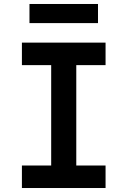

<svg xmlns="http://www.w3.org/2000/svg" viewBox="-20 -944 640 964"><path d="M128 -828H472V-924H128ZM90 0H510V-113H363V-617H510V-730H90V-617H237V-113H90Z"/></svg>

Font: JetBrains Mono
Style: Bold
Weight: 558
Monospace: yes
Designer: Philipp Nurullin, Konstantin Bulenkov
Foundry: JetBrains
Version: Version 2.305